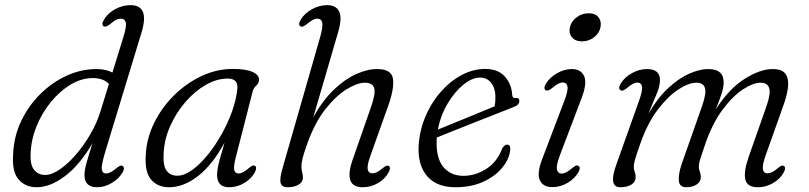

<svg xmlns="http://www.w3.org/2000/svg" viewBox="-20 -738 3226 766"><path d="M545 -609.5 402 -139.5Q384 -81 386 -63.5Q388 -46 403.5 -46Q420 -46 445 -67.5Q461 -80.5 468.5 -76.5Q480 -69.5 469 -50Q454.5 -25 426 -8Q397.5 9 367.5 9Q317 9 317 -40Q317 -57 324 -83.5Q331 -110 349 -166.5Q297.5 -79 238.8 -35Q180 9 126.5 9Q80.5 9 53.8 -22.5Q27 -54 32.5 -125Q35.5 -194 64.5 -255Q93.5 -316 140.8 -362.8Q188 -409.5 246 -436Q304 -462.5 365 -462.5Q402.5 -462.5 428.5 -448.5L473 -592.5Q485.5 -633 481.8 -648.2Q478 -663.5 461.5 -663.5Q453 -663.5 443 -658.8Q433 -654 419 -641.5Q402 -628.5 394.5 -632.5Q382.5 -639 394.5 -659Q409.5 -685 439.2 -701.2Q469 -717.5 500.5 -717.5Q577.5 -717.5 545 -609.5ZM102 -121.5Q100.5 -78.5 117 -59.2Q133.5 -40 160.5 -40Q186 -40 218 -61.8Q250 -83.5 282 -120.2Q314 -157 340.5 -202.5Q367 -248 381.5 -296L414.5 -403Q393 -426.5 350 -426.5Q305.5 -426.5 262.2 -400.8Q219 -375 183 -331Q147 -287 125.2 -232.8Q103.5 -178.5 102 -121.5Z M919.5 -105.5Q911.5 -73.5 914.5 -59.8Q917.5 -46 932 -46Q948.5 -46 973.5 -68Q988.5 -81 996.5 -77Q1007 -71 997 -51Q983.5 -25.5 955 -8.2Q926.5 9 894.5 9Q846 9 846 -40Q846 -51.5 848.5 -66.2Q851 -81 857.5 -105Q864 -129 876 -169.5Q828.5 -81.5 770.8 -36.2Q713 9 654.5 9Q609.5 9 583.2 -21Q557 -51 561.5 -119.5Q564.5 -185 594.5 -246.5Q624.5 -308 673.5 -356.8Q722.5 -405.5 783.2 -434.2Q844 -463 909 -463Q961 -463 987.5 -451Q1014 -439 1013.5 -419.5Q1012.5 -405 1002 -396Q991.5 -387 988 -373ZM633 -129Q629.5 -77.5 644.5 -57.2Q659.5 -37 687.5 -37Q714.5 -37 745.2 -58.8Q776 -80.5 806.5 -117.5Q837 -154.5 862.8 -200Q888.5 -245.5 905.8 -293.5Q923 -341.5 927 -385Q930.5 -424.5 888.5 -424.5Q845 -424.5 801.2 -399.5Q757.5 -374.5 720.5 -332Q683.5 -289.5 659.8 -236.8Q636 -184 633 -129Z M1530.5 -50.5Q1517 -24.5 1488.5 -7.8Q1460 9 1427 9Q1348 9 1387.5 -102.5L1459.5 -309Q1479.5 -365.5 1472.8 -386.8Q1466 -408 1436 -408Q1406 -408 1363.5 -382.2Q1321 -356.5 1278.5 -302.8Q1236 -249 1206 -165Q1192.5 -128 1187.5 -107.8Q1182.5 -87.5 1182.5 -73Q1182.5 -60.5 1185.5 -51.2Q1188.5 -42 1188.5 -29Q1188.5 -11.5 1171 -1.2Q1153.5 9 1127.5 9Q1104 9 1099.5 -8.5Q1095 -26 1108.5 -71.5L1257 -589Q1268.5 -629 1265.8 -646.2Q1263 -663.5 1245.5 -663.5Q1229 -663.5 1204 -641.5Q1196.5 -636 1190.5 -633Q1184.5 -630 1179.5 -632.5Q1167.5 -639 1179.5 -659Q1193.5 -683.5 1223.2 -700.5Q1253 -717.5 1286 -717.5Q1320.5 -717.5 1333 -692.2Q1345.5 -667 1329.5 -611.5L1230 -270.5Q1267 -337 1311.2 -379.5Q1355.5 -422 1400.5 -442.2Q1445.5 -462.5 1484.5 -462.5Q1542 -462.5 1547.8 -423.8Q1553.5 -385 1528.5 -315L1457.5 -116Q1444 -78.5 1447 -62.5Q1450 -46.5 1466 -46.5Q1474.5 -46.5 1484.2 -51.2Q1494 -56 1507.5 -67.5Q1522.5 -80.5 1530.5 -76.5Q1541 -70.5 1530.5 -50.5Z M2015.5 -140Q2012.5 -105 1985.2 -70.8Q1958 -36.5 1910 -13.8Q1862 9 1797 9Q1723 9 1685.2 -34Q1647.5 -77 1650 -151Q1652.5 -211.5 1675 -267.5Q1697.5 -323.5 1735 -367.5Q1772.5 -411.5 1819.2 -437.2Q1866 -463 1916 -463Q1967 -463 1994 -432.8Q2021 -402.5 2023.5 -359Q2024.5 -345.5 2036.5 -347Q2052 -349.5 2052 -334.5Q2052 -319 2025.5 -309.5Q1998 -298.5 1957 -282.5Q1916 -266.5 1871.2 -248.8Q1826.5 -231 1787 -215.2Q1747.5 -199.5 1723 -189.5Q1722.5 -184.5 1722 -179Q1719.5 -106.5 1749 -71.5Q1778.5 -36.5 1829 -36.5Q1877 -36.5 1920.5 -64.5Q1964 -92.5 1983.5 -145.5Q1992.5 -161 2003 -161Q2017.5 -161 2015.5 -140ZM1895.5 -428.5Q1863.5 -428.5 1828.5 -400Q1793.5 -371.5 1765.5 -324.2Q1737.5 -277 1727 -221Q1754.5 -232 1795 -248.8Q1835.5 -265.5 1878 -282.8Q1920.5 -300 1953.5 -314Q1956.5 -328.5 1956.5 -351.5Q1956.5 -385.5 1939.8 -407Q1923 -428.5 1895.5 -428.5Z M2301 -573Q2276 -573 2262.5 -588.5Q2249 -604 2253 -625.5Q2257 -650 2278.5 -667.5Q2300 -685 2329 -685Q2355 -685 2367.5 -669.5Q2380 -654 2376 -631Q2372 -607 2351 -590Q2330 -573 2301 -573ZM2214 -119Q2198.5 -78 2202 -61.8Q2205.5 -45.5 2221.5 -45.5Q2237.5 -45.5 2263 -67.5Q2270.5 -73.5 2276 -76.5Q2281.5 -79.5 2287 -76.5Q2298.5 -70 2287 -50Q2272.5 -25 2244 -8.2Q2215.5 8.5 2183.5 8.5Q2146.5 8.5 2133.8 -18.8Q2121 -46 2143.5 -104.5L2231 -334.5Q2247 -376 2244 -392.5Q2241 -409 2224.5 -409Q2208 -409 2182.5 -386.5Q2166 -373.5 2158 -377.5Q2146 -384 2158 -404Q2173.5 -429.5 2202.5 -446Q2231.5 -462.5 2261.5 -462.5Q2297 -462.5 2310.2 -435Q2323.5 -407.5 2300.5 -347Z M2700 -85 2780.5 -313.5Q2799 -366 2792.5 -387Q2786 -408 2759 -408Q2727 -408 2685.5 -380.5Q2644 -353 2604.2 -300.5Q2564.5 -248 2537.5 -173Q2520 -124 2514.2 -104.2Q2508.5 -84.5 2508.5 -72.5Q2508.5 -61.5 2512.2 -52.2Q2516 -43 2516 -31Q2516 -12.5 2499.2 -1.8Q2482.5 9 2454.5 9Q2405 9 2440.5 -86L2529 -334.5Q2544 -376 2541.5 -392.2Q2539 -408.5 2523 -408.5Q2506 -408.5 2481 -386.5Q2473.5 -380.5 2467.5 -377.8Q2461.5 -375 2456.5 -377.5Q2444.5 -384 2456 -404Q2472 -430.5 2501.5 -446.5Q2531 -462.5 2561 -462.5Q2613 -462.5 2613 -419Q2613 -394 2599.5 -362.8Q2586 -331.5 2566.5 -283.5Q2603.5 -347.5 2646 -386.8Q2688.5 -426 2730 -444.2Q2771.5 -462.5 2805.5 -462.5Q2869.5 -462.5 2867 -405.5Q2866 -385 2857.5 -360Q2849 -335 2835.5 -301.5Q2888 -383.5 2950.2 -423Q3012.5 -462.5 3062.5 -462.5Q3100.5 -462.5 3114 -443Q3127.5 -423.5 3123.8 -390.5Q3120 -357.5 3105.5 -317.5L3036.5 -123.5Q3021 -81 3023.5 -63.8Q3026 -46.5 3042 -46.5Q3050.5 -46.5 3060.5 -51.2Q3070.5 -56 3083.5 -67.5Q3099 -80.5 3106.5 -76.5Q3117.5 -70.5 3107 -50.5Q3093 -24.5 3064.5 -7.8Q3036 9 3004 9Q2960.5 9 2953.5 -22.2Q2946.5 -53.5 2966.5 -111L3037.5 -313Q3055.5 -364.5 3048.8 -386.2Q3042 -408 3015 -408Q2984.5 -408 2943.2 -380.8Q2902 -353.5 2861.2 -298.2Q2820.5 -243 2792 -158.5Q2778 -118 2773 -101.2Q2768 -84.5 2768 -74Q2768 -62 2772 -52.8Q2776 -43.5 2776 -31Q2776 -13 2759.5 -2Q2743 9 2718 9Q2689.5 9 2688.2 -19Q2687 -47 2700 -85Z"/></svg>

Font: Fraunces 9pt Soft Light
Style: Italic
Weight: 300
Italic angle: -16°
Version: Version 1.000;[0bf87f6ff]